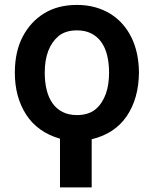

<svg xmlns="http://www.w3.org/2000/svg" viewBox="-20 -573 659 796"><path d="M360.1 203.8H228.7V2.1Q135.3 -25.2 88.4 -98Q41.5 -170.8 41.5 -271.7Q41.5 -358.7 74.2 -421.2Q106.9 -483.3 163.5 -517.9Q220.2 -552.6 299 -552.6Q339.5 -552.6 374.3 -543Q409.1 -533.4 437.5 -515.8Q465.9 -498.2 487.7 -473.5Q509.6 -448.9 524.5 -418.7Q555.4 -356.5 556.1 -271.7Q555 -164.4 505.3 -91.3Q456 -18.8 360.1 4.3ZM299 -95.9Q345.9 -95.9 375.4 -119.3Q390.3 -131.7 401.1 -148.3Q411.9 -164.8 418.9 -184.3Q425.8 -203.8 429 -226Q432.2 -248.2 432.2 -271.7Q432.2 -311.1 424.2 -343.6Q416.2 -376.1 399.7 -399Q383.2 -421.9 358.1 -434.5Q333.1 -447.1 299 -447.1Q252.1 -447.1 223 -423.7Q165.5 -375 165.5 -271.7Q165.5 -232.6 173.5 -200.1Q181.5 -167.6 198 -144.5Q214.5 -121.4 239.7 -108.7Q264.9 -95.9 299 -95.9Z"/></svg>

Font: Linik Sans SemiBold
Style: Regular
Weight: 600
Designer: Fonts by Rasmus Andersson / Changes by Cristiano Sobral with parts from Marc Monis
Foundry: rsms
Version: Version 3.020; ttfautohint (v1.6)